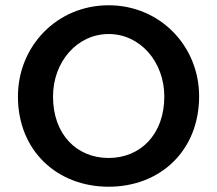

<svg xmlns="http://www.w3.org/2000/svg" viewBox="-20 -698 824 728"><path d="M392 10C587 10 735 -126 735 -333C735 -523 587 -678 392 -678C196 -678 48 -523 48 -332C48 -126 197 10 392 10ZM392 -99C272 -99 181 -187 181 -332C181 -463 272 -569 392 -569C512 -569 603 -463 603 -332C603 -187 511 -99 392 -99Z"/></svg>

Font: SN Pro SemiBold
Style: Regular
Weight: 600
Designer: Tobias Whetton
Foundry: Supernotes
Version: Version 1.003;Glyphs 3.3 (3324)